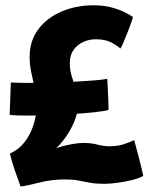

<svg xmlns="http://www.w3.org/2000/svg" viewBox="-20 -688 610 726"><path d="M81.5 -251Q34.5 -251 16.5 -254L21 -376Q34 -375.5 52 -375Q70 -374.5 92 -374.5Q126 -374.5 169.5 -375.5Q213 -376.5 256.5 -378.8Q300 -381 334.8 -383.8Q369.5 -386.5 385.5 -390Q386 -384.5 386.8 -368.5Q387.5 -352.5 388.5 -333.2Q389.5 -314 390 -297Q390.5 -280 390.5 -272.5Q374 -267.5 337 -263.5Q300 -259.5 253.2 -256.8Q206.5 -254 160.8 -252.5Q115 -251 81.5 -251ZM58 17.5Q55.5 10 49.5 -6Q43.5 -22 36.8 -41.8Q30 -61.5 24.8 -79.5Q19.5 -97.5 18 -108Q42 -118 60.8 -137Q79.5 -156 92.2 -180.8Q105 -205.5 111.5 -233.2Q118 -261 118 -288Q118 -321 111.5 -352.2Q105 -383.5 98.5 -413.8Q92 -444 92 -472.5Q92 -534.5 125.5 -578.2Q159 -622 214 -645Q269 -668 333.5 -668Q371 -668 399.5 -660.5Q428 -653 448.8 -643Q469.5 -633 482.5 -624Q482 -618 475.5 -600.5Q469 -583 461 -562.2Q453 -541.5 445.8 -525Q438.5 -508.5 435 -504.5Q424 -515 401.8 -527Q379.5 -539 345.5 -539.5Q318 -540 295 -529.5Q272 -519 258 -499Q244 -479 244 -450.5Q244 -421.5 252 -397Q260 -372.5 267.8 -348.8Q275.5 -325 275.5 -298.5Q275.5 -273 267.8 -248Q260 -223 247.5 -200.2Q235 -177.5 220.8 -159Q206.5 -140.5 193 -128Q209 -133.5 227 -137.8Q245 -142 262.8 -144.8Q280.5 -147.5 296.5 -147.5Q325 -147.5 348.5 -141.2Q372 -135 393.5 -135Q422 -135 443.2 -141.2Q464.5 -147.5 487.5 -158Q489 -152.5 494.2 -133.2Q499.5 -114 505.5 -90.5Q511.5 -67 516.2 -47.5Q521 -28 521.5 -22.5Q506 -14 479.2 -7.2Q452.5 -0.5 424 3.2Q395.5 7 376 7Q342 7 319.2 2.8Q296.5 -1.5 276 -5.5Q255.5 -9.5 228 -9.5Q174.5 -9.5 131 1.8Q87.5 13 58 17.5Z"/></svg>

Font: Grandstander Thin ExtraBold
Style: Regular
Weight: 800
Version: Version 1.200